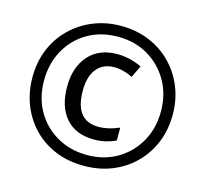

<svg xmlns="http://www.w3.org/2000/svg" viewBox="-105 -843 1041 973"><g transform="rotate(15 415.0 -357.0)"><path d="M414 10Q331 10 263.5 -18Q196 -46 147.5 -96.5Q99 -147 73 -213.5Q47 -280 47 -357Q47 -438 75 -505Q103 -572 153.5 -621Q204 -670 270.5 -697Q337 -724 415 -724Q495 -724 562 -696.5Q629 -669 678.5 -619Q728 -569 755.5 -502Q783 -435 783 -357Q783 -277 755.5 -210Q728 -143 678 -93.5Q628 -44 561 -17Q494 10 414 10ZM416 -47Q504 -47 573 -87.5Q642 -128 681.5 -198Q721 -268 721 -357Q721 -446 681 -516Q641 -586 572 -626.5Q503 -667 415 -667Q324 -667 255 -626.5Q186 -586 147 -515.5Q108 -445 108 -356Q108 -265 148.5 -195.5Q189 -126 258.5 -86.5Q328 -47 416 -47ZM430 -132Q333 -132 281 -191.5Q229 -251 229 -356Q229 -458 283 -519.5Q337 -581 433 -581Q500 -581 562 -551L532 -488Q483 -513 436 -513Q377 -513 344 -472.5Q311 -432 311 -357Q311 -200 435 -200Q486 -200 543 -225V-157Q517 -145 489.5 -138.5Q462 -132 430 -132Z"/></g></svg>

Font: Noto Sans Condensed Medium
Style: Regular
Weight: 500
Width: 3
Designer: Monotype Design Team
Foundry: Monotype Imaging Inc.
Version: Version 2.013; ttfautohint (v1.8.4.7-5d5b)